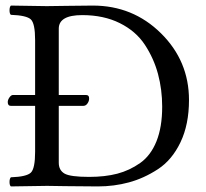

<svg xmlns="http://www.w3.org/2000/svg" viewBox="-20 -667 741 689"><path d="M190.9 -83Q190.9 -56.2 211.4 -44.2Q231.9 -32.2 299.8 -32.2Q356.9 -32.2 400.9 -43.7Q444.8 -55.2 482.9 -82Q521 -108.9 541.5 -159.9Q562 -210.9 562 -284.2Q562 -345.2 547.1 -401.1Q532.2 -457 500 -506.1Q467.8 -555.2 409.9 -584Q352.1 -612.8 274.9 -612.8Q190.9 -612.8 190.9 -564V-326.2H288.1Q300.3 -326.2 299.8 -313Q299.8 -304.2 293.9 -295.7Q288.1 -287.1 278.8 -287.1H190.9ZM147.9 -645Q164.1 -645 220.9 -646Q277.8 -647 313 -647Q457 -647 557.6 -547.6Q658.2 -448.2 658.2 -308.1Q658.2 -220.2 627.7 -156.5Q597.2 -92.8 546.6 -59.8Q496.1 -26.9 442.6 -12.5Q389.2 2 331.1 2Q271 2 215.1 1Q159.2 0 148.9 0Q116.7 0 19 2Q14.2 -2 14.2 -13.9Q14.2 -25.9 19 -30.8Q75.2 -32.7 90.6 -47.4Q106 -62 106 -122.1V-287.1H19Q7.8 -287.1 7.8 -300.8Q7.8 -308.6 13.9 -317.4Q20 -326.2 26.9 -326.2H106V-522.9Q106 -583 90.6 -597.4Q75.2 -611.8 19 -613.8Q14.2 -617.7 14.2 -629.9Q14.2 -642.1 19 -647Q119.1 -645 147.9 -645Z"/></svg>

Font: Linux Libertine Capitals
Style: Small Caps
Weight: 400
Designer: Philipp H. Poll
Foundry: Philipp H. Poll
Version: Version 5.1.3